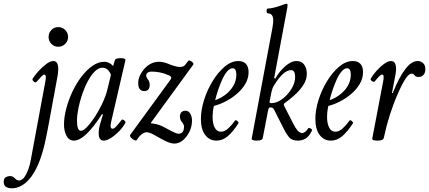

<svg xmlns="http://www.w3.org/2000/svg" viewBox="-165 -745 2313 1035"><path d="M149 -493Q127 -493 112 -508.5Q97 -524 97 -546Q97 -568 112 -583.5Q127 -599 149 -599Q171 -599 186.5 -583.5Q202 -568 202 -546Q202 -524 186.5 -508.5Q171 -493 149 -493ZM-100 270Q-145 270 -145 236Q-145 216 -133.5 210Q-122 204 -111 204Q-96 204 -85 216Q-79 223 -73 225.5Q-67 228 -63 228Q-47 228 -34.5 211Q-22 194 -13 169.5Q-4 145 0 122L80 -309Q81 -314 81.5 -319Q82 -324 82 -330Q82 -343 74 -343Q68 -343 58.5 -333Q49 -323 32 -304Q27 -297 17 -305.5Q7 -314 11 -321Q23 -340 43 -362Q63 -384 84.5 -400Q106 -416 122 -416Q149 -416 149 -374Q149 -364 147.5 -350Q146 -336 141 -312L96 -68Q88 -24 77 25.5Q66 75 48.5 122Q31 169 4 207Q-21 240 -47.5 255Q-74 270 -100 270Z M234 13Q207 13 193.5 -13Q180 -39 180 -73Q180 -113 192 -159Q204 -205 225 -250Q246 -295 274 -331.5Q302 -368 333.5 -390Q365 -412 397 -412Q424 -412 445 -389L454 -420Q456 -428 471 -430.5Q486 -433 499.5 -430.5Q513 -428 511 -420L435 -92Q434 -85 432.5 -79Q431 -73 431 -67Q431 -51 442 -51Q450 -51 462 -64Q474 -77 490 -98Q495 -104 504.5 -96Q514 -88 511 -83Q498 -59 476.5 -37Q455 -15 432.5 -1Q410 13 394 13Q367 13 367 -27Q367 -40 369.5 -54Q372 -68 376 -81L390 -128L385 -130Q293 13 234 13ZM271 -40Q283 -40 299 -55.5Q315 -71 331.5 -93.5Q348 -116 361.5 -140Q375 -164 383 -180Q394 -203 402 -224Q410 -245 415 -267L433 -342Q418 -380 387 -380Q366 -380 346 -360Q326 -340 308.5 -307.5Q291 -275 278 -236.5Q265 -198 257.5 -161Q250 -124 250 -95Q250 -40 271 -40Z M775 29Q755 29 726.5 15Q698 1 673 -14Q642 -32 626 -32Q599 -32 572 10Q569 15 558.5 10Q548 5 540.5 -4Q533 -13 537 -18L755 -317Q758 -322 758 -326Q758 -333 745 -339Q720 -350 697.5 -354.5Q675 -359 654 -359Q623 -359 623 -336Q623 -331 632 -317Q642 -304 642 -289Q642 -254 613 -254Q580 -254 580 -297Q580 -335 613 -374Q628 -391 648 -401.5Q668 -412 694 -412Q718 -412 752 -397Q787 -384 805 -384Q825 -384 834 -396L850 -417Q853 -421 860.5 -417.5Q868 -414 874 -408Q880 -402 877 -397L649 -84L650 -80Q675 -78 693 -71.5Q711 -65 741 -48Q785 -24 797 -24Q827 -24 827 -63Q827 -68 824 -74.5Q821 -81 817 -86Q812 -91 808.5 -98.5Q805 -106 805 -116Q805 -148 836 -148Q852 -148 861 -131.5Q870 -115 870 -96Q870 -63 856 -34.5Q842 -6 820.5 11.5Q799 29 775 29Z M1002 13Q964 13 941 -17.5Q918 -48 918 -104Q918 -152 935 -206Q952 -260 981 -307.5Q1010 -355 1046 -385.5Q1082 -416 1120 -416Q1146 -416 1160.5 -401Q1175 -386 1175 -356Q1175 -322 1157 -292Q1139 -262 1110.5 -238Q1082 -214 1049.5 -197.5Q1017 -181 988 -174Q984 -156 982.5 -142Q981 -128 981 -115Q981 -79 992.5 -57Q1004 -35 1026 -35Q1046 -35 1066 -53.5Q1086 -72 1102 -95Q1106 -100 1114.5 -92.5Q1123 -85 1121 -81Q1091 -35 1063 -11Q1035 13 1002 13ZM995 -205Q1022 -214 1048 -233Q1074 -252 1091.5 -280Q1109 -308 1109 -343Q1109 -377 1089 -377Q1074 -377 1059.5 -360Q1045 -343 1033 -316.5Q1021 -290 1011 -260.5Q1001 -231 995 -205Z M1219 13Q1189 13 1192 1L1303 -592Q1306 -609 1307 -618.5Q1308 -628 1308 -634Q1308 -673 1279 -673Q1272 -673 1272 -686Q1272 -699 1279 -699Q1293 -699 1316.5 -705Q1340 -711 1365 -721Q1370 -723 1374 -724Q1378 -725 1379 -725Q1385 -725 1385 -718Q1385 -710 1384 -705L1313 -325L1319 -321Q1339 -358 1371.5 -387Q1404 -416 1434 -416Q1460 -416 1474.5 -397Q1489 -378 1489 -346Q1489 -315 1469 -285Q1449 -255 1420.5 -230Q1392 -205 1368 -188Q1362 -183 1368 -172L1416 -78Q1428 -54 1439.5 -41Q1451 -28 1464 -28Q1472 -28 1480 -34Q1488 -40 1497 -54Q1500 -58 1509.5 -52.5Q1519 -47 1517 -42Q1502 -10 1483 1.5Q1464 13 1441 13Q1411 13 1396.5 -2Q1382 -17 1366 -48L1312 -155Q1307 -166 1291 -166Q1283 -166 1280 -149L1251 1Q1248 13 1219 13ZM1298 -189Q1327 -189 1356.5 -211Q1386 -233 1406 -265.5Q1426 -298 1426 -330Q1426 -367 1404 -367Q1363 -367 1313 -286Q1307 -277 1304 -268.5Q1301 -260 1299 -252L1289 -202Q1289 -201 1288.5 -199Q1288 -197 1288 -195Q1288 -189 1298 -189Z M1619 13Q1581 13 1558 -17.5Q1535 -48 1535 -104Q1535 -152 1552 -206Q1569 -260 1598 -307.5Q1627 -355 1663 -385.5Q1699 -416 1737 -416Q1763 -416 1777.5 -401Q1792 -386 1792 -356Q1792 -322 1774 -292Q1756 -262 1727.5 -238Q1699 -214 1666.5 -197.5Q1634 -181 1605 -174Q1601 -156 1599.5 -142Q1598 -128 1598 -115Q1598 -79 1609.5 -57Q1621 -35 1643 -35Q1663 -35 1683 -53.5Q1703 -72 1719 -95Q1723 -100 1731.5 -92.5Q1740 -85 1738 -81Q1708 -35 1680 -11Q1652 13 1619 13ZM1612 -205Q1639 -214 1665 -233Q1691 -252 1708.5 -280Q1726 -308 1726 -343Q1726 -377 1706 -377Q1691 -377 1676.5 -360Q1662 -343 1650 -316.5Q1638 -290 1628 -260.5Q1618 -231 1612 -205Z M1872 13Q1853 13 1847 10Q1841 7 1842 0L1901 -309Q1902 -314 1902.5 -319Q1903 -324 1903 -330Q1903 -343 1895 -343Q1884 -343 1856 -307Q1851 -300 1840.5 -307.5Q1830 -315 1834 -322Q1845 -341 1864 -362.5Q1883 -384 1904.5 -400Q1926 -416 1943 -416Q1970 -416 1970 -374Q1970 -364 1968 -350Q1966 -336 1961 -312L1948 -244L1952 -243Q2021 -416 2086 -416Q2103 -416 2115.5 -405Q2128 -394 2128 -372Q2128 -353 2118 -341.5Q2108 -330 2092 -330Q2076 -330 2070 -339Q2064 -348 2053 -348Q2026 -348 1978 -236Q1931 -129 1904 -2Q1901 13 1872 13Z"/></svg>

Font: Junicode Two Beta Condensed
Style: Italic
Weight: 400
Width: 3
Italic angle: -9°
Version: Version 1.053; ttfautohint (v1.8.4)